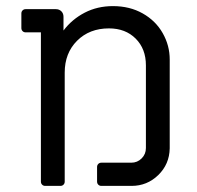

<svg xmlns="http://www.w3.org/2000/svg" viewBox="-20 -609 646 629"><path d="M114 -14V-503H64Q58 -503 54 -507Q50 -511 50 -517V-565Q50 -571 54 -575Q58 -579 64 -579H163Q174 -579 181 -572Q188 -565 188 -554V-509Q216 -546 257.5 -567.5Q299 -589 350 -589Q405 -589 447.5 -565Q490 -541 513 -500.5Q536 -460 536 -414V-123Q535 -71 498.5 -35.5Q462 0 411 0H312Q306 0 302 -4Q298 -8 298 -14V-62Q298 -68 302 -72Q306 -76 312 -76H410Q430 -76 444 -90Q458 -104 458 -124V-395Q458 -449 424.5 -482.5Q391 -516 337 -516Q273 -516 232.5 -475.5Q192 -435 192 -371V-14Q192 -8 188 -4Q184 0 178 0H128Q122 0 118 -4Q114 -8 114 -14Z"/></svg>

Font: Miriam Libre
Style: Regular
Weight: 400
Designer: Michal Sahar
Foundry: Hagilda
Version: Version 1.001